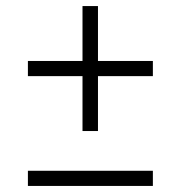

<svg xmlns="http://www.w3.org/2000/svg" viewBox="-20 -613 597 633"><path d="M252 -181V-362H72V-412H252V-593H303V-412H484V-362H303V-181ZM72 0V-50H484V0Z"/></svg>

Font: Saira SemiExpanded Light
Style: Regular
Weight: 300
Width: 6
Designer: Hector Gatti with collaboration of the Omnibus-Type team
Foundry: Omnibus-Type
Version: Version 1.101